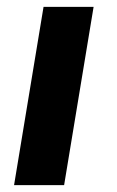

<svg xmlns="http://www.w3.org/2000/svg" viewBox="-20 -540 340 560"><path d="M21 0 107 -520H253L167 0Z"/></svg>

Font: Iosevka Aile Heavy Oblique
Style: Regular
Weight: 900
Italic angle: -9°
Designer: Belleve Invis
Foundry: Belleve Invis
Version: Version 31.1.0; ttfautohint (v1.8.4)